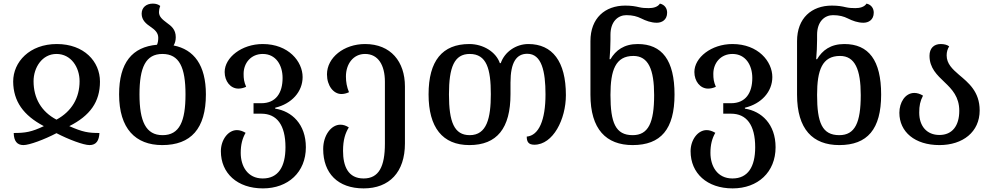

<svg xmlns="http://www.w3.org/2000/svg" viewBox="-20 -792 5502 1064"><path d="M110 12C143 12 226 -19 293 -54C360 -19 443 12 476 12C515 12 529 -15 531 -55C469 -55 439 -60 364 -93C479 -151 534 -227 534 -340C534 -451 446 -548 295 -548C144 -548 53 -449 53 -340C54 -231 109 -153 223 -93C155 -61 122 -55 56 -55C57 -11 74 12 110 12ZM293 -129C209 -173 166 -248 166 -342C166 -417 213 -493 293 -493C374 -493 421 -419 421 -342C421 -250 378 -175 293 -129Z M942 -540C950 -553 954 -568 954 -586C954 -629 929 -648 904 -666C882 -683 861 -698 861 -725C861 -735 863 -746 868 -759C858 -767 845 -772 827 -772C790 -772 765 -750 765 -716C765 -680 790 -660 815 -643C837 -628 857 -611 857 -583C857 -568 855 -555 850 -544C713 -532 640 -445 640 -269C640 -79 731 12 879 12C1038 12 1121 -79 1121 -269C1121 -431 1055 -518 942 -540ZM881 -43C788 -43 753 -120 753 -269C753 -418 787 -493 880 -493C974 -493 1008 -418 1008 -269C1008 -120 975 -43 881 -43Z M1437 252C1577 252 1675 162 1675 24C1675 -104 1597 -176 1505 -190V-195C1597 -217 1657 -284 1657 -365C1657 -451 1579 -548 1436 -548C1319 -548 1225 -473 1225 -393C1225 -342 1257 -301 1301 -301C1314 -301 1329 -304 1344 -311C1332 -339 1330 -356 1330 -383C1330 -443 1371 -493 1436 -493C1509 -493 1546 -431 1546 -360C1546 -277 1509 -220 1428 -220H1385V-162H1428C1514 -162 1562 -100 1562 24C1562 132 1522 197 1436 197C1352 197 1314 129 1314 55C1314 10 1323 -25 1341 -56C1324 -66 1308 -71 1293 -71C1244 -71 1204 -17 1204 46C1204 168 1295 252 1437 252Z M1995 252C2138 252 2224 162 2224 3V-313C2224 -450 2146 -548 2003 -548C1886 -548 1792 -473 1792 -380C1792 -317 1828 -271 1872 -271C1885 -271 1899 -274 1914 -281C1902 -310 1897 -338 1897 -368C1897 -438 1938 -493 2003 -493C2076 -493 2113 -431 2113 -339V4C2113 132 2079 197 1995 197C1909 197 1881 129 1881 44C1881 -18 1894 -55 1913 -86C1896 -97 1881 -101 1866 -101C1816 -101 1771 -43 1771 34C1771 168 1852 252 1995 252Z M2581 12C2734 12 2809 -81 2809 -270V-334C2809 -447 2842 -494 2902 -494C2982 -494 3003 -396 3003 -269C3003 -126 2966 -41 2899 -35C2899 -6 2909 10 2941 10C3045 10 3116 -131 3116 -265C3116 -452 3041 -548 2908 -548C2839 -548 2776 -504 2755 -442H2750C2729 -504 2658 -548 2581 -548C2431 -548 2355 -455 2355 -269C2355 -86 2432 12 2581 12ZM2583 -43C2497 -43 2468 -116 2468 -269C2468 -419 2497 -493 2583 -493C2677 -493 2700 -410 2700 -270C2700 -138 2678 -43 2583 -43Z M3486 12C3642 12 3718 -76 3718 -268C3718 -458 3649 -548 3514 -548C3438 -548 3392 -513 3363 -464H3358C3361 -496 3363 -541 3363 -571V-599C3363 -674 3406 -708 3451 -708C3486 -708 3511 -701 3533 -690C3559 -677 3588 -666 3620 -666C3647 -666 3677 -681 3677 -722C3677 -745 3664 -766 3637 -772C3625 -753 3600 -747 3575 -747C3555 -747 3539 -748 3522 -752C3501 -757 3479 -761 3445 -761C3333 -761 3252 -692 3252 -564V-267C3252 -76 3339 12 3486 12ZM3486 -43C3391 -43 3363 -112 3363 -266C3363 -403 3391 -482 3490 -482C3573 -482 3605 -407 3605 -265C3605 -112 3573 -43 3486 -43Z M4040 252C4180 252 4278 162 4278 24C4278 -104 4200 -176 4108 -190V-195C4200 -217 4260 -284 4260 -365C4260 -451 4182 -548 4039 -548C3922 -548 3828 -473 3828 -393C3828 -342 3860 -301 3904 -301C3917 -301 3932 -304 3947 -311C3935 -339 3933 -356 3933 -383C3933 -443 3974 -493 4039 -493C4112 -493 4149 -431 4149 -360C4149 -277 4112 -220 4031 -220H3988V-162H4031C4117 -162 4165 -100 4165 24C4165 132 4125 197 4039 197C3955 197 3917 129 3917 55C3917 10 3926 -25 3944 -56C3927 -66 3911 -71 3896 -71C3847 -71 3807 -17 3807 46C3807 168 3898 252 4040 252Z M4631 12C4787 12 4863 -76 4863 -268C4863 -458 4794 -548 4659 -548C4583 -548 4537 -513 4508 -464H4503C4506 -496 4508 -541 4508 -571V-599C4508 -674 4551 -708 4596 -708C4631 -708 4656 -701 4678 -690C4704 -677 4733 -666 4765 -666C4792 -666 4822 -681 4822 -722C4822 -745 4809 -766 4782 -772C4770 -753 4745 -747 4720 -747C4700 -747 4684 -748 4667 -752C4646 -757 4624 -761 4590 -761C4478 -761 4397 -692 4397 -564V-267C4397 -76 4484 12 4631 12ZM4631 -43C4536 -43 4508 -112 4508 -266C4508 -403 4536 -482 4635 -482C4718 -482 4750 -407 4750 -265C4750 -112 4718 -43 4631 -43Z M5186 12C5316 12 5409 -61 5409 -180C5409 -285 5346 -334 5294 -378C5258 -409 5226 -439 5226 -485C5226 -504 5231 -521 5240 -535C5230 -543 5214 -548 5193 -548C5155 -548 5131 -524 5131 -483C5131 -415 5173 -376 5215 -336C5256 -297 5296 -255 5296 -178C5296 -95 5257 -44 5186 -44C5116 -44 5074 -93 5074 -168C5074 -206 5079 -231 5095 -262C5079 -272 5062 -277 5047 -277C4996 -277 4964 -224 4964 -167C4964 -61 5050 12 5186 12Z"/></svg>

Font: Noto Serif Georgian Medium
Style: Regular
Weight: 500
Designer: Monotype Design Team, Akaki Razmadze
Foundry: Google LLC
Version: Version 2.003